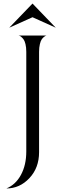

<svg xmlns="http://www.w3.org/2000/svg" viewBox="-20 -888 352 1081"><path d="M32 -732 163 -868 294 -732 163 -791ZM200 -596V-31Q200 57 145.5 115Q91 173 16 173Q68 152 98 96.5Q128 41 128 -35V-596Q128 -621 123.5 -639.5Q119 -658 112.5 -666.5Q106 -675 99.5 -680.5Q93 -686 88 -687L84 -688H243Q241 -688 238 -687Q235 -686 228 -680.5Q221 -675 215 -666.5Q209 -658 204.5 -639.5Q200 -621 200 -596Z"/></svg>

Font: Bellefair
Style: Regular
Weight: 400
Designer: Nick Shinn, Liron Lavi Turkenic
Foundry: Shinntype
Version: Version 1.003;PS 001.003;hotconv 1.0.88;makeotf.lib2.5.64775